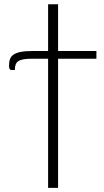

<svg xmlns="http://www.w3.org/2000/svg" viewBox="-20 -728 502 924"><path d="M444 -445.5H259.5V176H211.5V-445.5H137Q111 -445.5 94.5 -442.8Q78 -440 68.5 -433.8Q59 -427.5 55.2 -417Q51.5 -406.5 51.5 -391H37.5Q28.5 -391 26 -396.5Q23.5 -402 23.5 -412Q23.5 -430.5 28.2 -443.8Q33 -457 45.8 -465.5Q58.5 -474 80 -478.2Q101.5 -482.5 135.5 -482.5H211.5V-707.5H259.5V-482.5H444Z"/></svg>

Font: Lato 2
Style: Regular
Weight: 300
Designer: Lukasz Dziedzic with Adam Twardoch and Botio Nikoltchev
Foundry: tyPoland Lukasz Dziedzic
Version: Version 2.015; 2015-08-06; http://www.latofonts.com/